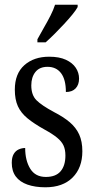

<svg xmlns="http://www.w3.org/2000/svg" viewBox="-20 -786 401 816"><path d="M173 10Q129 10 96.5 -1.5Q64 -13 47 -36Q30 -59 30 -94Q30 -117 38 -131Q46 -145 59.5 -151Q73 -157 87 -157Q87 -104 108.5 -69Q130 -34 175 -34Q217 -34 237.5 -58Q258 -82 258 -125Q258 -150 250 -167.5Q242 -185 222.5 -201Q203 -217 170 -235Q125 -260 97 -283Q69 -306 56 -334.5Q43 -363 43 -405Q43 -473 83.5 -509Q124 -545 189 -545Q232 -545 260 -532Q288 -519 302 -498Q316 -477 316 -452Q316 -426 301.5 -410.5Q287 -395 260 -395Q260 -448 239.5 -475Q219 -502 182 -502Q148 -502 130.5 -480Q113 -458 113 -423Q113 -382 135 -360Q157 -338 209 -310Q250 -289 276.5 -266.5Q303 -244 316.5 -214.5Q330 -185 330 -143Q330 -73 288.5 -31.5Q247 10 173 10ZM139 -619Q153 -645 167.5 -670Q182 -695 194.5 -719.5Q207 -744 214 -766H310V-756Q303 -743 287.5 -724Q272 -705 252.5 -684Q233 -663 212.5 -642.5Q192 -622 174 -606H139Z"/></svg>

Font: Noto Serif Khmer ExtraCondensed
Style: Regular
Weight: 400
Width: 2
Designer: Danh Hong and the Monotype Design Team
Foundry: Monotype Imaging Inc.
Version: Version 2.004